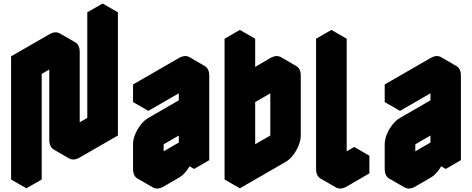

<svg xmlns="http://www.w3.org/2000/svg" viewBox="-20 -1020 2683 1091"><path d="M346 -775Q381 -795 407 -780Q433 -765 433 -725V-225L563 -300V-900L650 -950V-250L433 -125Q399 -105 372.5 -120Q346 -135 346 -175V-675L217 -600V0L130 50V-650ZM650 -950 563 -900 476 -950 563 -1000ZM563 -900V-300L476 -350V-950ZM563 -300 433 -225 346 -275 476 -350ZM346 -675V-175Q346 -135 372 -120L286 -170Q260 -185 260 -225V-725ZM407 -780Q381 -795 346 -775L130 -650L43 -700L260 -825Q294 -845 320 -830ZM130 -650V50L43 0V-700Z M823 -490 1083 -640Q1117 -660 1143 -645Q1169 -630 1169 -590V-110L1083 -60V-160Q1083 -134 1071 -104Q1059 -74 1039 -48.5Q1019 -23 996 -10L910 40Q875 60 849 45Q823 30 823 -10V-150Q823 -177 835 -206.5Q847 -236 867 -261.5Q887 -287 910 -300L1083 -400V-540L823 -390ZM910 -60 1083 -160V-300L910 -200ZM1083 -540V-400L996 -450V-590ZM1083 -160V-60L996 -110V-210ZM1083 -300V-160L996 -210V-350ZM1083 -160 910 -60 823 -110 996 -210ZM1083 -400 910 -300Q887 -287 867 -261.5Q847 -236 835 -206.5Q823 -177 823 -150V-10Q823 30 849 45L762 -5Q736 -20 736 -60V-200Q736 -227 748 -256.5Q760 -286 780 -311.5Q800 -337 823 -350L996 -450ZM1143 -645Q1117 -660 1083 -640L823 -490L736 -540L996 -690Q1031 -710 1057 -695ZM823 -490V-390L736 -440V-540Z M1516 -590 1603 -640Q1637 -660 1663 -645Q1689 -630 1689 -590V-250Q1689 -224 1677 -194Q1665 -164 1645.5 -138.5Q1626 -113 1603 -100L1343 50V-750L1430 -800V-440Q1430 -467 1442 -496.5Q1454 -526 1473.5 -551.5Q1493 -577 1516 -590ZM1603 -540 1430 -440V-100L1603 -200ZM1603 -540V-200L1516 -250V-590ZM1603 -200 1430 -100 1343 -150 1516 -250ZM1663 -645Q1637 -660 1603 -640L1516 -590Q1493 -577 1473.5 -551.5Q1454 -526 1442 -496.5Q1430 -467 1430 -440L1343 -490Q1343 -517 1355 -546.5Q1367 -576 1387 -601.5Q1407 -627 1430 -640L1516 -690Q1551 -710 1577 -695ZM1430 -800 1343 -750 1256 -800 1343 -850ZM1343 -750V50L1256 0V-800Z M1950 -60 2079 -135V-35L1950 40Q1915 60 1889 45Q1863 30 1863 -10V-750L1950 -800ZM1950 -800 1863 -750 1776 -800 1863 -850ZM2079 -135 1950 -60 1863 -110 1993 -185ZM1863 -750V-10Q1863 30 1889 45L1802 -5Q1776 -20 1776 -60V-800Z M2253 -490 2513 -640Q2547 -660 2573 -645Q2599 -630 2599 -590V-110L2513 -60V-160Q2513 -134 2501 -104Q2489 -74 2469 -48.5Q2449 -23 2426 -10L2340 40Q2305 60 2279 45Q2253 30 2253 -10V-150Q2253 -177 2265 -206.5Q2277 -236 2297 -261.5Q2317 -287 2340 -300L2513 -400V-540L2253 -390ZM2340 -60 2513 -160V-300L2340 -200ZM2513 -540V-400L2426 -450V-590ZM2513 -160V-60L2426 -110V-210ZM2513 -300V-160L2426 -210V-350ZM2513 -160 2340 -60 2253 -110 2426 -210ZM2513 -400 2340 -300Q2317 -287 2297 -261.5Q2277 -236 2265 -206.5Q2253 -177 2253 -150V-10Q2253 30 2279 45L2192 -5Q2166 -20 2166 -60V-200Q2166 -227 2178 -256.5Q2190 -286 2210 -311.5Q2230 -337 2253 -350L2426 -450ZM2573 -645Q2547 -660 2513 -640L2253 -490L2166 -540L2426 -690Q2461 -710 2487 -695ZM2253 -490V-390L2166 -440V-540Z"/></svg>

Font: Nabla
Style: Regular
Weight: 400
Designer: Arthur Reinders Folmer
Foundry: Typearture
Version: Version 1.002